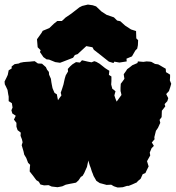

<svg xmlns="http://www.w3.org/2000/svg" viewBox="-21 -792 770 841"><path d="M366 -89 362 -71 360 -61 355 -50 351 -41 348 -34 341 -22 333 -17 323 -2 312 8 297 11 286 13 267 17 252 24 242 26 231 28 205 25 192 19 172 20 156 16 149 4 138 -3 124 -22 109 -41 110 -60 111 -70 102 -79 94 -100 85 -115 82 -129 74 -156 78 -169 75 -182 69 -197 70 -211 56 -222 51 -237V-254L40 -268L48 -285L33 -295L29 -309L34 -321L31 -340L17 -349V-369L15 -379L12 -398L6 -411L0 -423L-1 -435L7 -451L13 -464L17 -484L30 -492V-501L43 -511L62 -514L67 -517L82 -520L94 -521L110 -522L119 -523L131 -524L145 -514L163 -513L172 -505L180 -498L185 -487L193 -477L194 -465L202 -447L204 -432L206 -421L209 -406L214 -394L218 -385L228 -379L230 -368L233 -353L242 -366L248 -374L245 -386L249 -397L252 -406L257 -422L260 -436L263 -449L267 -462L277 -479L276 -490L286 -501L296 -510L312 -520L329 -518L338 -528L347 -526L364 -522L380 -519L392 -524L401 -521L415 -513L429 -502L439 -494L448 -488L458 -482L456 -464L467 -457V-437L466 -422L471 -403L477 -399L485 -392L482 -382L480 -374L485 -359L490 -347L498 -358L503 -365L511 -376L509 -386L507 -393V-408L508 -425L517 -437L524 -447L522 -459L521 -467L531 -481L536 -489L547 -497L557 -505L558 -506L572 -512L581 -516L583 -523L607 -521L621 -523L636 -522L642 -521L658 -512L672 -510L681 -505L691 -499L705 -491L706 -476L713 -472L724 -465V-454L723 -440L729 -425L725 -411L719 -393L707 -380L716 -362L712 -349L700 -336L703 -326L688 -307L687 -279L678 -267L681 -254L671 -232L662 -219L655 -191L656 -182L644 -168L653 -153L643 -143L635 -124L637 -111L628 -95L623 -86L630 -63L621 -45L616 -34L604 -29L595 -9L583 1L578 7L569 11L558 16L543 22H536L517 28L503 29H493L478 24L466 17L446 18L424 12L416 10L401 0L396 -9L389 -21L385 -32L382 -39L379 -48L377 -55L372 -68L369 -78ZM169 -542 154 -564 157 -572 144 -585 141 -620 161 -648 166 -657 195 -669 216 -689 230 -700H250L266 -715L291 -732L327 -760L339 -766L364 -772L385 -769L400 -764L423 -742L446 -727L478 -716L492 -702L506 -699L527 -680L553 -663L575 -656L576 -624L584 -616L583 -594L580 -579L572 -571L557 -545L533 -535L534 -523L502 -518L480 -522L476 -516L456 -522L417 -553L390 -574L384 -585L357 -590L319 -555L307 -551L299 -539L258 -523L242 -517L221 -520L194 -531L183 -532Z"/></svg>

Font: Winky Rough Black
Style: Regular
Weight: 900
Designer: Simon Atzbach
Foundry: typofactur
Version: Version 1.206; ttfautohint (v1.8.4.7-5d5b)